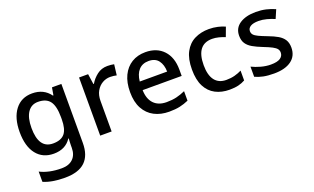

<svg xmlns="http://www.w3.org/2000/svg" viewBox="-83 -991 2740 1673"><g transform="rotate(-20 1287.0 -154.5)"><path d="M269 -549Q376 -549 434 -469H439L451 -539H538V8Q538 123 477 181.5Q416 240 289 240Q169 240 91 206V111Q132 132 182 142.5Q232 153 291 153Q358 153 395.5 116.5Q433 80 433 15V-4Q433 -16 434 -38Q435 -60 436 -71H432Q379 10 270 10Q168 10 110.5 -63Q53 -136 53 -269Q53 -399 110.5 -474Q168 -549 269 -549ZM292 -462Q230 -462 196 -411.5Q162 -361 162 -267Q162 -76 294 -76Q369 -76 402.5 -117Q436 -158 436 -248V-269Q436 -371 402 -416.5Q368 -462 292 -462Z M967 -549Q1001 -549 1029 -543L1017 -444Q1005 -447 989 -449Q973 -451 957 -451Q919 -451 885 -431.5Q851 -412 829.5 -374.5Q808 -337 808 -283V0H702V-539H786L800 -443H805Q830 -486 871 -517.5Q912 -549 967 -549Z M1319 -549Q1425 -549 1486 -483.5Q1547 -418 1547 -305V-246H1185Q1187 -164 1229 -120Q1271 -76 1347 -76Q1398 -76 1438.5 -85.5Q1479 -95 1521 -114V-26Q1480 -8 1438.5 1Q1397 10 1340 10Q1262 10 1202.5 -21Q1143 -52 1109.5 -113.5Q1076 -175 1076 -266Q1076 -356 1106.5 -419Q1137 -482 1191.5 -515.5Q1246 -549 1319 -549ZM1320 -467Q1262 -467 1228 -430Q1194 -393 1187 -325H1441Q1440 -388 1410.5 -427.5Q1381 -467 1320 -467Z M1900 10Q1826 10 1769.5 -19.5Q1713 -49 1681.5 -110Q1650 -171 1650 -267Q1650 -366 1683.5 -428.5Q1717 -491 1775.5 -520Q1834 -549 1908 -549Q1950 -549 1989.5 -540Q2029 -531 2056 -518L2024 -432Q1998 -443 1966.5 -451Q1935 -459 1906 -459Q1759 -459 1759 -268Q1759 -175 1795.5 -127.5Q1832 -80 1902 -80Q1945 -80 1980.5 -89.5Q2016 -99 2045 -114V-23Q2017 -7 1982.5 1.5Q1948 10 1900 10Z M2530 -152Q2530 -74 2472.5 -32Q2415 10 2312 10Q2255 10 2213.5 1.5Q2172 -7 2138 -23V-117Q2174 -99 2221 -86Q2268 -73 2312 -73Q2373 -73 2400.5 -92Q2428 -111 2428 -143Q2428 -162 2417 -176.5Q2406 -191 2378 -206Q2350 -221 2298 -241Q2247 -261 2211 -281.5Q2175 -302 2156 -330.5Q2137 -359 2137 -403Q2137 -474 2194 -511.5Q2251 -549 2343 -549Q2393 -549 2436.5 -539Q2480 -529 2520 -511L2486 -432Q2451 -447 2413 -457Q2375 -467 2339 -467Q2290 -467 2264.5 -451.5Q2239 -436 2239 -409Q2239 -389 2251 -375Q2263 -361 2292.5 -347Q2322 -333 2372 -314Q2423 -295 2458 -274.5Q2493 -254 2511.5 -225Q2530 -196 2530 -152Z"/></g></svg>

Font: Noto Sans Lao Medium
Style: Regular
Weight: 500
Designer: Monotype Design Team
Foundry: Monotype Imaging Inc.
Version: Version 2.003; ttfautohint (v1.8.4.7-5d5b)